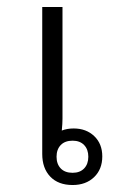

<svg xmlns="http://www.w3.org/2000/svg" viewBox="-20 -524 337 550"><path d="M188 6Q147 6 124 -18Q101 -42 101 -83V-504H159V-184Q159 -178 158.5 -168.5Q158 -159 157 -150Q172 -156 191 -156Q227 -156 250 -134Q273 -112 273 -76Q273 -39 249.5 -16.5Q226 6 188 6ZM188 -29Q209 -29 221 -41.5Q233 -54 233 -75Q233 -96 221 -108.5Q209 -121 188 -121Q166 -121 154 -108.5Q142 -96 142 -75Q142 -54 154 -41.5Q166 -29 188 -29Z"/></svg>

Font: Noto Sans Thai Looped UI Light
Style: Regular
Weight: 300
Designer: Cadson Demak Team
Foundry: Cadson Demak Co., Ltd.
Version: Version 1.000